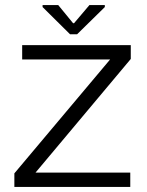

<svg xmlns="http://www.w3.org/2000/svg" viewBox="-20 -742 584 762"><path d="M37 0V-54L417 -506H68V-563H499V-508L121 -57H497V0ZM258 -606 149 -714V-722H211L270 -650H274L335 -722H396V-714L286 -606Z"/></svg>

Font: Darker Grotesque Medium
Style: Regular
Weight: 500
Designer: Gabriel Lam
Foundry: TypeRant
Version: Version 1.000;gftools[0.9.28]